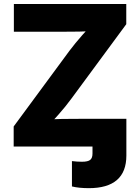

<svg xmlns="http://www.w3.org/2000/svg" viewBox="-20 -748 715 980"><path d="M347.2 203.6V74.2Q359.9 75.7 372.6 76.7Q385.3 77.6 397.9 77.6Q428.7 77.6 440.4 68.1Q452.1 58.6 452.1 36.1V0H625V45.9Q625 128.9 576.9 170.7Q528.8 212.4 433.6 212.4Q408.7 212.4 386.7 210.2Q364.7 208 347.2 203.6ZM49.8 0V-102.5L334.5 -488.8Q364.3 -528.3 399.7 -568.4Q435.1 -608.4 471.7 -647.9L484.4 -592.3Q434.1 -587.4 383.8 -586.7Q333.5 -585.9 283.2 -585.9H50.8V-727.5H624.5V-624.5L345.2 -245.6Q314.5 -203.6 277.6 -162.1Q240.7 -120.6 203.1 -79.6L190.4 -135.3Q243.7 -140.1 296.6 -140.9Q349.6 -141.6 402.8 -141.6H625V0Z"/></svg>

Font: Inter 16pt ExtraBold
Style: Regular
Weight: 800
Version: Version 4.001;git-66647c0bb